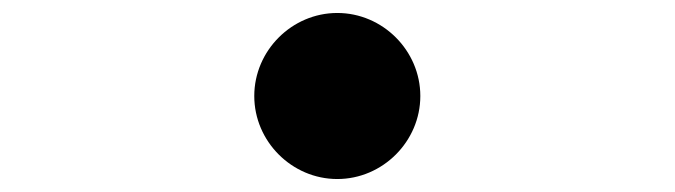

<svg xmlns="http://www.w3.org/2000/svg" viewBox="-20 -528 1040 296"><path d="M500 -508C430 -508 372 -450 372 -380C372 -310 430 -252 500 -252C570 -252 628 -310 628 -380C628 -450 570 -508 500 -508Z"/></svg>

Font: Noto Sans JP
Style: Bold
Weight: 700
Designer: Ryoko NISHIZUKA  (kana, bopomofo & ideographs); Paul D. Hunt (Latin, Greek & Cyrillic); Sandoll Communications , Soo-you
Foundry: Adobe
Version: Version 2.002;hotconv 1.0.116;makeotfexe 2.5.65601